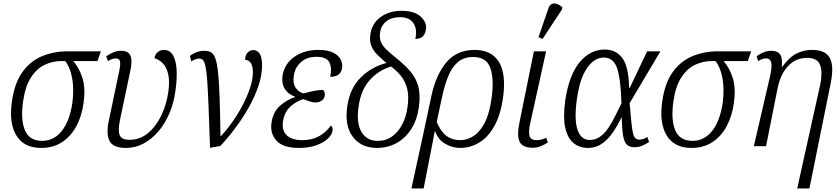

<svg xmlns="http://www.w3.org/2000/svg" viewBox="-20 -826 4731 1085"><path d="M213 10Q116 10 73 -59.5Q30 -129 47 -250Q61 -354 105 -416.5Q149 -479 215.5 -507.5Q282 -536 364 -536H550L531 -481H394Q429 -441 446.5 -383Q464 -325 452 -243Q442 -170 411.5 -113Q381 -56 331 -23Q281 10 213 10ZM219 -30Q285 -30 329.5 -86.5Q374 -143 389 -245Q399 -323 387.5 -385Q376 -447 348 -481H327Q277 -481 232 -459.5Q187 -438 154.5 -387.5Q122 -337 110 -250Q96 -149 121 -89.5Q146 -30 219 -30Z M692 10Q618 10 598.5 -30Q579 -70 595 -144L654 -426Q662 -464 658 -480Q654 -496 633 -496Q617 -496 590 -481L580 -508Q599 -521 620 -530Q641 -539 663 -539Q697 -539 710 -523Q723 -507 723 -481Q723 -455 716 -424L658 -148Q646 -90 656 -63Q666 -36 712 -36Q771 -36 816.5 -74Q862 -112 891.5 -173.5Q921 -235 931 -305Q940 -369 930 -409Q920 -449 898.5 -470Q877 -491 853 -497Q857 -521 872.5 -532.5Q888 -544 906 -544Q940 -544 957.5 -514Q975 -484 978 -431Q981 -378 971 -310Q962 -244 937.5 -186Q913 -128 875.5 -84Q838 -40 791.5 -15Q745 10 692 10Z M1053 -510Q1071 -524 1092 -531.5Q1113 -539 1135 -539Q1158 -539 1173 -530Q1188 -521 1197.5 -494.5Q1207 -468 1212.5 -415Q1218 -362 1221 -274.5Q1224 -187 1226 -56H1228Q1281 -114 1321.5 -179.5Q1362 -245 1385.5 -307.5Q1409 -370 1409 -416Q1409 -454 1396.5 -471Q1384 -488 1365 -488Q1366 -515 1379.5 -529Q1393 -543 1411 -543Q1434 -543 1447.5 -522.5Q1461 -502 1461 -457Q1461 -402 1441 -342Q1421 -282 1387.5 -222Q1354 -162 1312 -105.5Q1270 -49 1225 -1L1167 9Q1162 -131 1158.5 -223.5Q1155 -316 1151 -370.5Q1147 -425 1141 -452Q1135 -479 1126.5 -487Q1118 -495 1106 -495Q1086 -495 1061 -479Z M1668 10Q1579 10 1541.5 -32Q1504 -74 1515 -137Q1525 -196 1563 -229Q1601 -262 1646 -277L1647 -280Q1607 -294 1588.5 -325.5Q1570 -357 1577 -402Q1589 -467 1644.5 -505.5Q1700 -544 1779 -544Q1831 -544 1862 -529Q1893 -514 1905 -490Q1917 -466 1913 -441Q1909 -417 1893 -404.5Q1877 -392 1846 -392Q1857 -445 1840.5 -475Q1824 -505 1768 -505Q1715 -505 1681.5 -475.5Q1648 -446 1641 -402Q1633 -359 1650 -331.5Q1667 -304 1697 -298Q1727 -307 1755.5 -312.5Q1784 -318 1805 -318Q1819 -306 1815 -284Q1812 -267 1797 -257Q1782 -247 1763 -247Q1747 -247 1731 -252.5Q1715 -258 1694 -266Q1657 -255 1623 -225.5Q1589 -196 1580 -145Q1570 -91 1599.5 -62.5Q1629 -34 1688 -34Q1742 -34 1782.5 -56Q1823 -78 1850 -117Q1855 -113 1858 -105.5Q1861 -98 1859 -85Q1855 -64 1832 -42Q1809 -20 1767.5 -5Q1726 10 1668 10Z M2108 10Q2021 9 1974 -52.5Q1927 -114 1942 -222Q1956 -325 2017 -386.5Q2078 -448 2164 -470Q2137 -493 2114 -515Q2091 -537 2079 -565Q2067 -593 2073 -632Q2082 -695 2131.5 -730Q2181 -765 2249 -765Q2321 -765 2357 -732.5Q2393 -700 2387 -661Q2380 -606 2327 -606Q2339 -662 2316 -695.5Q2293 -729 2240 -729Q2194 -729 2164 -706Q2134 -683 2128 -644Q2124 -614 2131.5 -592.5Q2139 -571 2160 -549.5Q2181 -528 2219 -498Q2264 -462 2296.5 -425.5Q2329 -389 2343 -340.5Q2357 -292 2347 -220Q2337 -149 2304.5 -97.5Q2272 -46 2221.5 -18Q2171 10 2108 10ZM2113 -30Q2159 -29 2194.5 -54Q2230 -79 2253 -123Q2276 -167 2283 -222Q2292 -283 2280.5 -326Q2269 -369 2244.5 -398.5Q2220 -428 2190 -450Q2121 -430 2070 -374Q2019 -318 2006 -222Q1993 -130 2023 -80Q2053 -30 2113 -30Z M2417 -280Q2442 -400 2501 -472Q2560 -544 2662 -544Q2757 -544 2799 -476.5Q2841 -409 2823 -276Q2809 -177 2773.5 -113.5Q2738 -50 2687.5 -20Q2637 10 2581 10Q2537 10 2496.5 -13Q2456 -36 2439 -84H2437L2374 239H2305L2375 -83ZM2580 -34Q2619 -34 2655 -56.5Q2691 -79 2718.5 -131Q2746 -183 2758 -271Q2773 -379 2751 -441.5Q2729 -504 2654 -504Q2602 -504 2568 -475.5Q2534 -447 2513 -395.5Q2492 -344 2477 -273L2448 -137Q2470 -83 2502.5 -58.5Q2535 -34 2580 -34Z M2991 9Q2933 9 2916.5 -25Q2900 -59 2915 -131L2997 -536H3066L2976 -128Q2966 -85 2972 -59.5Q2978 -34 3013 -34Q3040 -34 3067 -48L3076 -21Q3058 -9 3036 0Q3014 9 2991 9ZM3046 -606 3023 -616 3080 -781Q3087 -800 3100.5 -804.5Q3114 -809 3129.5 -803Q3145 -797 3158 -785L3156 -773Z M3302 10Q3257 10 3223 -16Q3189 -42 3175 -100.5Q3161 -159 3174 -257Q3195 -400 3254.5 -473Q3314 -546 3397 -546Q3462 -546 3497.5 -497Q3533 -448 3535 -330H3539L3637 -536H3712L3538 -243Q3544 -175 3548 -134Q3552 -93 3557.5 -72Q3563 -51 3571.5 -44Q3580 -37 3593 -37Q3604 -37 3616 -41Q3628 -45 3638 -52L3648 -24Q3634 -14 3612.5 -4Q3591 6 3566 6Q3537 6 3522 -9Q3507 -24 3501 -60.5Q3495 -97 3493 -163H3492Q3471 -119 3444.5 -79.5Q3418 -40 3383 -15Q3348 10 3302 10ZM3312 -35Q3345 -35 3371 -53.5Q3397 -72 3417.5 -102.5Q3438 -133 3456 -169.5Q3474 -206 3492 -242Q3488 -378 3467.5 -439.5Q3447 -501 3391 -501Q3361 -501 3330.5 -478Q3300 -455 3276 -403.5Q3252 -352 3240 -266Q3224 -152 3243.5 -93.5Q3263 -35 3312 -35Z M3888 10Q3791 10 3748 -59.5Q3705 -129 3722 -250Q3736 -354 3780 -416.5Q3824 -479 3890.5 -507.5Q3957 -536 4039 -536H4225L4206 -481H4069Q4104 -441 4121.5 -383Q4139 -325 4127 -243Q4117 -170 4086.5 -113Q4056 -56 4006 -23Q3956 10 3888 10ZM3894 -30Q3960 -30 4004.5 -86.5Q4049 -143 4064 -245Q4074 -323 4062.5 -385Q4051 -447 4023 -481H4002Q3952 -481 3907 -459.5Q3862 -438 3829.5 -387.5Q3797 -337 3785 -250Q3771 -149 3796 -89.5Q3821 -30 3894 -30Z M4485 239 4616 -352Q4629 -420 4614 -459.5Q4599 -499 4541 -499Q4494 -499 4460 -475.5Q4426 -452 4404.5 -413Q4383 -374 4374 -326L4309 0H4240L4332 -397Q4344 -452 4338 -474Q4332 -496 4310 -496Q4301 -496 4290 -493Q4279 -490 4265 -481L4255 -508Q4275 -522 4295.5 -530.5Q4316 -539 4338 -539Q4375 -539 4389 -517.5Q4403 -496 4398 -449H4401Q4441 -504 4482 -524Q4523 -544 4569 -544Q4645 -544 4669.5 -498Q4694 -452 4674 -354L4554 239Z"/></svg>

Font: Noto Serif SemiCondensed Light
Style: Italic
Weight: 300
Width: 4
Italic angle: -12°
Designer: Monotype Design Team
Foundry: Monotype Imaging Inc.
Version: Version 2.013; ttfautohint (v1.8.4.7-5d5b)